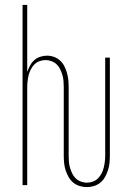

<svg xmlns="http://www.w3.org/2000/svg" viewBox="-20 -755 540 783"><path d="M334 8Q319 8 304.5 3.5Q290 -1 278.5 -10.5Q267 -20 259.5 -33.5Q252 -47 247.5 -61Q243 -75 241.5 -90Q240 -105 240 -120V-400Q240 -412 239 -424.5Q238 -437 234.5 -449Q231 -461 225.5 -472.5Q220 -484 211 -492.5Q202 -501 190 -505.5Q178 -510 166 -510Q153 -510 141 -505.5Q129 -501 120.5 -492.5Q112 -484 106 -472.5Q100 -461 97 -449Q94 -437 92.5 -424.5Q91 -412 91 -400V0H72V-735H91V-462Q96 -475 102.5 -487.5Q109 -500 119.5 -509.5Q130 -519 144 -523.5Q158 -528 172 -528Q186 -528 200 -523Q214 -518 225 -508Q236 -498 242.5 -485Q249 -472 253 -458Q257 -444 258.5 -429.5Q260 -415 260 -400V-120Q260 -108 261 -95.5Q262 -83 265.5 -71Q269 -59 274.5 -47.5Q280 -36 289 -27.5Q298 -19 310 -14.5Q322 -10 334 -10Q347 -10 359 -14.5Q371 -19 379.5 -27.5Q388 -36 394 -47.5Q400 -59 403 -71Q406 -83 407.5 -95.5Q409 -108 409 -120V-520H428V-120Q428 -105 426.5 -90Q425 -75 420.5 -61Q416 -47 408.5 -33.5Q401 -20 389.5 -10.5Q378 -1 363.5 3.5Q349 8 334 8Z"/></svg>

Font: Zed Mono Thin
Style: Regular
Weight: 100
Monospace: yes
Designer: Belleve Invis
Foundry: Belleve Invis
Version: Version 1.0.0; ttfautohint (v1.8.4)